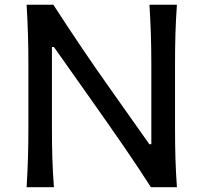

<svg xmlns="http://www.w3.org/2000/svg" viewBox="-20 -776 843 796"><path d="M90.3 0Q94.2 -62.5 95.9 -120.8Q97.7 -179.2 97.7 -249.5V-503.9Q97.7 -575.2 95.9 -634Q94.2 -692.9 90.3 -756.3H201.2Q262.2 -662.1 320.6 -575.7Q378.9 -489.3 439 -404.8L599.1 -178.2H607.4V-503.9Q607.4 -575.2 605.5 -634Q603.5 -692.9 599.6 -756.3H713.4Q709 -692.9 707.3 -634Q705.6 -575.2 705.6 -503.9V-249.5Q705.6 -179.2 707.3 -120.8Q709 -62.5 713.4 0H605.5Q554.7 -79.6 496.1 -164.8Q437.5 -250 364.7 -353L203.6 -581.1H195.3V-249.5Q195.3 -179.2 197 -120.8Q198.7 -62.5 203.6 0Z"/></svg>

Font: Pinar-DS1-FD Medium
Style: Regular
Weight: 500
Designer: Amin Abedi
Version: Version 3.000